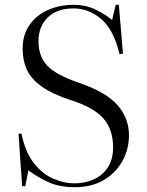

<svg xmlns="http://www.w3.org/2000/svg" viewBox="-20 -764 612 798"><path d="M291 14Q226 14 180 -7.5Q134 -29 98 -56L85 10H72L57 -208L69 -209Q85 -132 120.5 -86.5Q156 -41 201 -21.5Q246 -2 289 -2Q334 -2 370 -18.5Q406 -35 428 -68Q450 -101 450 -151Q450 -226 410 -271.5Q370 -317 277 -347Q199 -372 154.5 -403.5Q110 -435 92 -474Q74 -513 74 -562Q74 -619 102.5 -660Q131 -701 179.5 -722.5Q228 -744 286 -744Q335 -744 374.5 -725.5Q414 -707 446 -681L461 -744H474L491 -541L477 -539Q452 -642 400 -685.5Q348 -729 286 -729Q216 -729 178 -691Q140 -653 140 -593Q140 -529 177 -490.5Q214 -452 308 -420Q422 -381 469 -326.5Q516 -272 516 -202Q516 -143 488.5 -94Q461 -45 411 -15.5Q361 14 291 14Z"/></svg>

Font: Literata 72pt Light
Style: Regular
Weight: 300
Designer: Latin by Veronika Burian and Jose Scaglione. Greek by Irene Vlachou. Cyrillic by Vera Evstafieva.
Foundry: TypeTogether
Version: Version 3.002